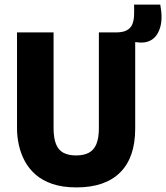

<svg xmlns="http://www.w3.org/2000/svg" viewBox="-20 -801 722 835"><path d="M313 14Q252 14 208 -1Q164 -16 134.5 -42Q105 -68 87.5 -101Q70 -134 62 -170.5Q54 -207 54 -242V-660H213V-244Q213 -201 223.5 -174.5Q234 -148 256 -136.5Q278 -125 311 -125Q344 -125 366 -136.5Q388 -148 399 -174Q410 -200 410 -244V-660H568V-242Q568 -116 502.5 -51Q437 14 313 14ZM578 -617 482 -626 484 -660Q514 -660 531 -669Q548 -678 555 -694.5Q562 -711 563 -733Q564 -755 563 -781H677Q688 -722 677 -683.5Q666 -645 640.5 -628.5Q615 -612 578 -617Z"/></svg>

Font: Bricolage Grotesque 24pt SemiCondensed ExtraBold
Style: Regular
Weight: 800
Width: 4
Designer: Mathieu Triay
Foundry: Atelier Triay
Version: Version 1.001;gftools[0.9.33.dev8+g029e19f]